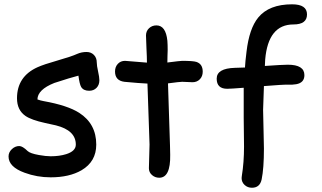

<svg xmlns="http://www.w3.org/2000/svg" viewBox="-20 -801 1506 899"><path d="M397.5 -376Q370.6 -376 359.9 -394Q352.5 -406.7 347.2 -446.8Q310.5 -437.5 234.4 -412.6Q155.8 -381.3 155.3 -335.4Q169.9 -330.1 184.1 -327.6Q296.4 -307.6 351.1 -272.5Q430.7 -221.2 430.7 -124Q430.7 -44.4 361.8 -3.9Q304.7 29.3 217.3 29.3Q153.3 29.3 95.2 7.8Q20 -19.5 20 -68.4Q20 -87.9 35.4 -102.5Q50.8 -117.2 70.3 -117.2Q85.4 -117.2 109.4 -93.8Q121.1 -82.5 162.1 -75.2Q194.8 -69.3 217.3 -69.3Q258.3 -69.3 289.6 -79.1Q335 -93.3 335 -124Q335 -190.4 242.2 -213.9L191.4 -225.1Q126.5 -239.3 99.1 -258.3Q59.6 -285.6 59.6 -340.8Q59.6 -442.9 155.8 -486.3Q185.1 -499.5 249.5 -517.8Q314 -536.1 341.8 -548.8Q361.8 -557.6 385.3 -557.6Q406.2 -557.6 419.7 -543.9Q433.1 -530.3 433.1 -508.3Q433.1 -494.1 439.2 -466.8Q445.3 -439.5 445.3 -425.3Q445.3 -403.3 431.9 -389.6Q418.5 -376 397.5 -376Z M881.3 -416Q871.1 -416 857.2 -417Q843.3 -418 833 -418Q821.8 -418 766.6 -410.6L775.9 -122.1L776.4 -100.6L776.9 -75.7Q778.8 31.2 725.6 31.2Q706.1 31.2 691.7 18.6Q677.2 5.9 677.2 -13.2Q677.2 -31.7 678.7 -68.8Q680.2 -106 680.2 -124.5L670.4 -409.7Q634.8 -411.1 562 -418Q518.6 -423.8 518.6 -466.3Q518.6 -487.8 531.7 -502Q544.9 -516.1 565.4 -516.1L668 -507.8Q668 -532.7 665.8 -574.5Q663.6 -616.2 663.6 -634.8Q663.6 -655.3 677.7 -668.7Q691.9 -682.1 712.4 -682.1Q756.3 -682.1 763.7 -610.4Q765.1 -592.3 765.1 -566.9L764.2 -538.6L763.7 -508.3Q824.2 -516.1 833 -516.1Q883.8 -516.1 899.4 -511.2Q929.2 -501.5 929.2 -465.3Q929.2 -443.8 915.8 -429.9Q902.3 -416 881.3 -416Z M1354 -686.5Q1235.8 -686.5 1221.7 -522.5L1220.2 -492.2Q1303.2 -498 1327.6 -498Q1405.3 -498 1405.3 -449.2Q1405.3 -413.6 1367.2 -406.7Q1350.6 -403.8 1328.4 -404.5Q1306.2 -405.3 1215.8 -397.9L1211.9 -286.6Q1211.9 -256.3 1213.9 -195.8Q1215.8 -135.3 1215.8 -105.5Q1215.8 -12.7 1205.1 39.1Q1196.8 78.1 1159.7 78.1Q1139.6 78.1 1125.5 65.2Q1111.3 52.2 1111.3 32.7Q1111.3 28.8 1112.3 22.9Q1122.6 -40.5 1122.6 -115.2L1121.1 -248.5V-390.1Q1060.1 -385.3 1043.9 -385.3Q994.6 -385.3 994.6 -432.6Q994.6 -481 1080.1 -483.4L1127 -484.9Q1128.4 -512.2 1134.3 -559.1Q1147 -667.5 1189 -718.8Q1239.7 -780.8 1347.7 -780.8Q1417.5 -780.8 1417.5 -733.4Q1417.5 -686.5 1354 -686.5Z"/></svg>

Font: YBG Kramawirya
Style: Regular
Weight: 400
Designer: R.S. Wihananto
Foundry: R.S. Wihananto
Version: Version 2.0.1